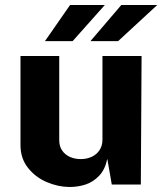

<svg xmlns="http://www.w3.org/2000/svg" viewBox="-20 -743 653 773"><path d="M62.5 -158.2V-517.5H218.5V-178.5Q218.5 -154 230.3 -136.9Q242.1 -119.8 261.8 -111.1Q281.5 -102.5 304.9 -102.5Q329.6 -102.5 349.6 -111.9Q369.6 -121.4 381.1 -139Q392.5 -156.6 392.5 -180.5V-517.5H550L547 -0.2H430L412 -103.5Q403 -60.1 378.6 -34.8Q354.1 -9.5 323.5 0.2Q292.9 9.9 259.5 9.8Q214.4 9.6 168.7 -9.7Q123 -29 92.8 -67.1Q62.5 -105.2 62.5 -158.2ZM161.1 -577.5H272.5L402.1 -723H262.2ZM344.2 -577.5H455.6L613.2 -723H468.5Z"/></svg>

Font: Public Sans VF
Style: Regular
Weight: 400
Designer: Pablo Impallari, Rodrigo Fuenzalida (Modified by Dan O. Williams and USWDS)
Version: Version 1.003